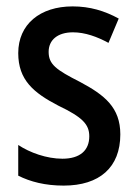

<svg xmlns="http://www.w3.org/2000/svg" viewBox="-20 -570 430 600"><path d="M356 -150C356 -234 307 -273 230 -314C155 -352 132 -369 132 -408C132 -445 160 -469 208 -469C246 -469 284 -455 319 -436L351 -512C307 -536 261 -550 207 -550C105 -550 37 -494 37 -404C37 -320 85 -280 162 -240C237 -204 259 -182 259 -144C259 -100 230 -74 175 -74C126 -74 73 -93 37 -117V-21C75 -2 121 10 179 10C291 10 356 -47 356 -150Z"/></svg>

Font: Noto Sans Thai Looped Condensed Medium
Style: Regular
Weight: 500
Width: 3
Designer: Sasikarn Vongin, Ben Mitchell
Foundry: The Fontpad Ltd
Version: Version 1.001